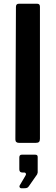

<svg xmlns="http://www.w3.org/2000/svg" viewBox="-20 -762 297 1024"><path d="M193 -22Q193 -10 188 -5Q183 0 170 0H82Q62 0 62 -18L65 -725Q65 -742 80 -742H179Q193 -742 193 -726ZM93 242Q88 242 85 237Q82 232 85 227L114 178Q120 170 118 164Q116 158 108 158H99Q83 158 83 141V78Q83 63 96 63H168Q181 63 181 75V158Q181 160 179.5 163Q178 166 178 168L134 231Q130 237 125 239.5Q120 242 109 242Z"/></svg>

Font: Libre Franklin SemiBold
Style: Regular
Weight: 600
Designer: Pablo Impallari, Rodrigo Fuenzalida, Nhung Nguyen
Foundry: Impallari Type
Version: Version 3.000